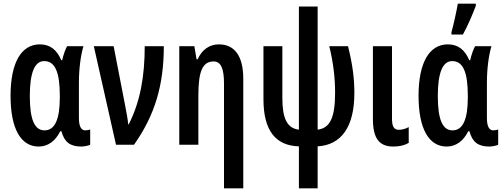

<svg xmlns="http://www.w3.org/2000/svg" viewBox="-20 -796 2772 1056"><path d="M193 10C243 10 285 -20 311 -74H318C334 -14 366 10 428 10C441 10 469 5 476 0V-84C469 -81 459 -79 449 -79C426 -79 414 -102 414 -147V-342C414 -418 424 -492 439 -542H349C339 -524 329 -495 322 -465H317C292 -523 255 -552 199 -552C98 -552 38 -453 38 -269C38 -89 94 10 193 10ZM225 -79C170 -79 144 -138 144 -268C144 -392 169 -460 223 -460C282 -460 309 -401 309 -269V-260C309 -140 282 -79 225 -79Z M496 -542 618 0H717C833 -164 881 -330 881 -542H776C776 -375 751 -236 688 -112H685C683 -140 676 -175 668 -217L605 -542Z M1184 -552C1132 -552 1091 -523 1067 -470H1061L1049 -542H966V0H1071V-271C1071 -406 1095 -458 1155 -458C1196 -458 1212 -417 1212 -337V240H1318V-363C1318 -488 1270 -552 1184 -552Z M1727 -760H1624V-83C1559 -90 1533 -145 1533 -256V-542H1429V-251C1429 -77 1496 5 1624 9V240H1727V9C1859 1 1929 -100 1929 -284C1929 -365 1919 -443 1894 -542H1791C1813 -453 1823 -369 1823 -287C1823 -151 1796 -91 1727 -83Z M2136 -542H2031V-142C2031 -34 2066 10 2144 10C2177 10 2205 3 2228 -10V-97C2214 -89 2193 -82 2174 -82C2147 -82 2136 -100 2136 -143Z M2463 -606H2526C2553 -655 2579 -716 2597 -764V-776H2498C2494 -748 2472 -648 2463 -619ZM2437 10C2487 10 2529 -20 2555 -74H2562C2578 -14 2610 10 2672 10C2685 10 2713 5 2720 0V-84C2713 -81 2703 -79 2693 -79C2670 -79 2658 -102 2658 -147V-342C2658 -418 2668 -492 2683 -542H2593C2583 -524 2573 -495 2566 -465H2561C2536 -523 2499 -552 2443 -552C2342 -552 2282 -453 2282 -269C2282 -89 2338 10 2437 10ZM2469 -79C2414 -79 2388 -138 2388 -268C2388 -392 2413 -460 2467 -460C2526 -460 2553 -401 2553 -269V-260C2553 -140 2526 -79 2469 -79Z"/></svg>

Font: Noto Sans Display Condensed Medium
Style: Regular
Weight: 500
Width: 3
Designer: Monotype Design Team
Foundry: Monotype Imaging Inc.
Version: Version 1.900